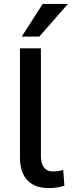

<svg xmlns="http://www.w3.org/2000/svg" viewBox="-20 -952 367 981"><path d="M229 9Q158 9 120 -31Q82 -71 82 -148V-705H189V-157Q189 -133 195 -115Q201 -97 215 -86.5Q229 -76 250 -76Q264 -76 277.5 -78Q291 -80 303 -83L309 -3Q289 3 271 6Q253 9 229 9ZM91 -765 198 -932H327L181 -765Z"/></svg>

Font: Nunito Sans 7pt SemiCondensed SemiBold
Style: Regular
Weight: 600
Width: 4
Designer: Vernon Adams
Foundry: Vernon Adams
Version: Version 3.101;gftools[0.9.27]